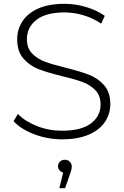

<svg xmlns="http://www.w3.org/2000/svg" viewBox="-20 -725 649 1006"><path d="M306 5Q229 5 159.5 -21.5Q90 -48 51 -90L74 -128Q111 -89 173.5 -64.5Q236 -40 305 -40Q405 -40 456 -78Q507 -116 507 -177Q507 -224 480 -252Q453 -280 413 -295Q373 -310 305 -326Q228 -345 181.5 -363Q135 -381 102.5 -418.5Q70 -456 70 -519Q70 -570 97 -612.5Q124 -655 179.5 -680Q235 -705 318 -705Q376 -705 432 -688Q488 -671 529 -642L510 -601Q468 -630 417.5 -645Q367 -660 318 -660Q221 -660 171 -621Q121 -582 121 -520Q121 -473 148 -445Q175 -417 215 -402Q255 -387 324 -370Q401 -351 447 -333Q493 -315 525.5 -278.5Q558 -242 558 -180Q558 -129 530.5 -87Q503 -45 446 -20Q389 5 306 5ZM320 112Q336 112 346 122.5Q356 133 356 146Q356 164 347 186L321 261H291L311 179Q299 176 291.5 167Q284 158 284 146Q284 132 294 122Q304 112 320 112Z"/></svg>

Font: Hilab Light
Style: Regular
Weight: 300
Designer: Cristianderson Lima
Foundry: Cristianderson
Version: Version 1.0